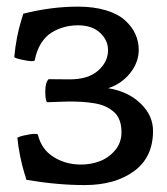

<svg xmlns="http://www.w3.org/2000/svg" viewBox="-20 -756 497 571"><path d="M220.7 -266.6Q249.5 -266.6 276.1 -276.4Q302.7 -286.1 322 -308.8Q341.3 -331.5 341.3 -362.8Q341.3 -383.3 335.4 -398.7Q329.6 -414.1 317.9 -423.8Q306.2 -433.6 292.7 -439.7Q279.3 -445.8 259.8 -449Q240.2 -452.1 223.4 -453.1Q206.5 -454.1 184.1 -454.1Q173.3 -454.1 152.8 -453.1Q132.3 -452.1 124.5 -452.1H120.6Q114.7 -454.6 114.7 -484.9Q114.7 -510.7 124.5 -520.5Q132.8 -520 187.5 -520Q242.2 -520 271.7 -545.9Q301.3 -571.8 301.3 -606.9Q301.3 -636.7 277.3 -658.7Q253.4 -680.7 212.4 -680.7Q190.4 -680.7 171.1 -675.5Q151.9 -670.4 133.5 -659.2Q115.2 -647.9 102.1 -627Q88.9 -606 83.5 -577.1Q82 -574.2 75.2 -574.2Q63.5 -574.2 43 -578.9Q22.5 -583.5 22.5 -586.9Q28.3 -647.9 43.9 -697.8L49.3 -715.3Q132.8 -736.3 211.9 -736.3Q259.3 -736.3 295.2 -725.3Q331.1 -714.4 351.8 -695.6Q372.6 -676.8 382.6 -654.5Q392.6 -632.3 392.6 -607.9Q392.6 -570.8 367.2 -538.8Q341.8 -506.8 301.8 -493.7Q361.3 -483.9 398.2 -448.2Q435.1 -412.6 435.1 -366.7Q435.1 -288.1 378.4 -246.8Q321.8 -205.6 231.9 -205.6Q150.4 -205.6 58.6 -221.2L56.6 -227.1Q56.6 -230.5 52.7 -240.2Q37.1 -293 31.7 -345.2Q31.7 -348.6 52 -353.3Q72.3 -357.9 84 -357.9Q92.3 -357.9 92.8 -355Q103.5 -311.5 139.4 -289.1Q175.3 -266.6 220.7 -266.6Z"/></svg>

Font: Coustard
Style: Regular
Weight: 400
Foundry: vernon adams
Version: Version 1.001